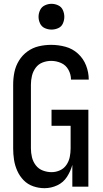

<svg xmlns="http://www.w3.org/2000/svg" viewBox="-20 -978 540 1006"><path d="M250 -823Q268 -823 285 -830.5Q302 -838 309.5 -855Q317 -872 317 -890Q317 -908 309.5 -925Q302 -942 285 -950Q268 -958 250 -958Q232 -958 215 -950Q198 -942 190 -925Q182 -908 182 -890Q182 -872 190 -855Q198 -838 215 -830.5Q232 -823 250 -823ZM213 8Q248 8 280 -7Q312 -22 331 -51.5Q350 -81 359 -114V0H443V-403H250V-319H350V-200Q350 -178 345.5 -155.5Q341 -133 328 -114Q315 -95 294 -85.5Q273 -76 250 -76Q227 -76 204.5 -84.5Q182 -93 167.5 -112Q153 -131 147.5 -154Q142 -177 142 -200V-535Q142 -558 147.5 -581Q153 -604 167 -623Q181 -642 203 -650.5Q225 -659 248 -659Q275 -659 300 -648Q325 -637 338.5 -612.5Q352 -588 352 -561H445Q445 -599 431 -635Q417 -671 388.5 -697Q360 -723 323 -733Q286 -743 248 -743Q215 -743 183 -735.5Q151 -728 124 -708.5Q97 -689 79.5 -660.5Q62 -632 55.5 -600Q49 -568 49 -535V-200Q49 -170 53.5 -140.5Q58 -111 70.5 -83Q83 -55 104 -33.5Q125 -12 154 -2Q183 8 213 8Z"/></svg>

Font: Iosevka SS08 Medium
Style: Regular
Weight: 500
Monospace: yes
Designer: Belleve Invis
Foundry: Belleve Invis
Version: Version 3.4.3; ttfautohint (v1.8.3)